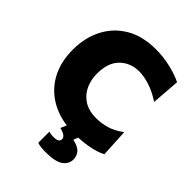

<svg xmlns="http://www.w3.org/2000/svg" viewBox="-265 -858 1213 1213"><g transform="rotate(45 341.0 -251.5)"><path d="M413 14.5Q295.5 14.5 209.8 -31Q124 -76.5 77.2 -159.5Q30.5 -242.5 30.5 -355Q30.5 -462 73.5 -546.2Q116.5 -630.5 199 -679.5Q281.5 -728.5 400.5 -728.5Q468.5 -728.5 533.5 -713Q598.5 -697.5 642 -675.5L627.5 -485.5Q569 -523 518 -539Q467 -555 425 -555Q348 -555 296.8 -504.8Q245.5 -454.5 245.5 -355.5Q245.5 -301.5 266.8 -255.2Q288 -209 331.5 -181Q375 -153 442 -153Q486 -153 533.2 -166.5Q580.5 -180 629 -216.5L639 -29Q595.5 -6.5 535 4Q474.5 14.5 413 14.5ZM365 224.5Q318 224.5 292.5 215V116Q298.5 117.5 309.8 119.5Q321 121.5 335 121.5Q383 121.5 383 92.5Q383 79.5 370.5 69.2Q358 59 325 50L359.5 -31.5H454V0L435 44.5Q484 55 504.2 77.2Q524.5 99.5 524.5 133Q524.5 172 489.5 198.2Q454.5 224.5 365 224.5Z"/></g></svg>

Font: Heraclito ExtraBold
Style: Regular
Weight: 800
Designer: Kostas Bartsokas (font) & Cristiano Sobral (main changes)
Foundry: Kostas Bartsokas (font) & Cristiano Sobral (main changes)
Version: Version 1.00;July 8, 2020;FontCreator 13.0.0.2655 64-bit